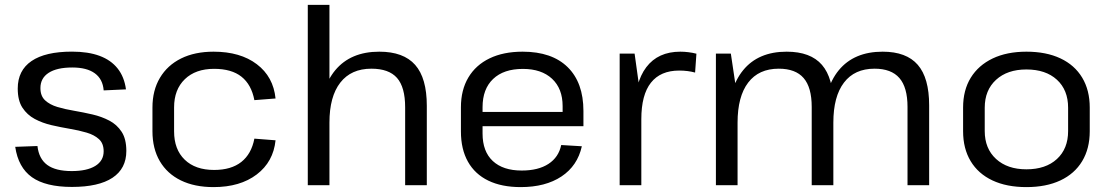

<svg xmlns="http://www.w3.org/2000/svg" viewBox="-20 -760 4557 788"><path d="M275.2 7.2Q167.4 7.2 111.1 -32.7Q54.9 -72.7 42.5 -157.4L133.7 -160.7Q139.6 -108.2 174 -83Q208.3 -57.9 274.3 -57.9Q336.9 -57.9 371.1 -79Q405.4 -100.1 405.4 -139Q405.4 -171.4 386.1 -188.9Q366.9 -206.5 335.5 -215.7Q304.2 -225 266.6 -231.3Q229.1 -237.7 191.6 -246.3Q154 -255 122.6 -271.8Q91.3 -288.6 72 -318.1Q52.8 -347.5 52.8 -396.7Q52.8 -470.9 109.4 -509.5Q165.9 -548.1 275.5 -548.1Q341.9 -548.1 388.6 -530.8Q435.4 -513.5 462.8 -478.9Q490.2 -444.4 497 -393.2L405.5 -389Q401.9 -435.3 369.2 -459.1Q336.5 -483 276.7 -483Q213.5 -483 179.7 -461.1Q145.9 -439.2 145.9 -398.5Q145.9 -366.1 165.1 -348.2Q184.4 -330.3 215.8 -320.9Q247.1 -311.6 284.7 -305.3Q322.2 -298.9 359.7 -290.2Q397.3 -281.5 428.6 -265Q460 -248.6 479.2 -219.1Q498.5 -189.6 498.5 -140.5Q498.5 -68.1 441.7 -30.4Q384.9 7.2 275.2 7.2Z M856.3 7.9Q778.7 7.9 722.4 -19.5Q666.2 -46.9 635.9 -98.5Q605.7 -150.1 605.7 -221.4V-318.6Q605.7 -389.1 636.4 -440.6Q667 -492.2 723.3 -520.1Q779.6 -547.9 856.3 -547.9Q966.4 -547.9 1034.1 -496.4Q1101.9 -445 1110.9 -355.8L1024 -349Q1011.9 -412.7 971.2 -445.1Q930.5 -477.5 858.8 -477.5Q782.6 -477.5 738.6 -435Q694.5 -392.5 694.5 -319.2V-220.8Q694.5 -146.6 738.1 -104.6Q781.6 -62.5 858.8 -62.5Q928.8 -62.5 970.4 -95.3Q1011.9 -128.1 1024 -191L1110.9 -184.2Q1101.9 -95.9 1033.7 -44Q965.5 7.9 856.3 7.9Z M1642.8 -319.5Q1642.8 -402.2 1609.4 -440.2Q1576 -478.1 1504.2 -478.1Q1421.2 -478.1 1376.7 -421Q1332.1 -363.9 1332.1 -256.7L1291.8 -186.7L1292.8 -253.2Q1292.8 -396 1356 -471.9Q1419.3 -547.9 1536.6 -547.9Q1636.1 -547.9 1683.9 -493.7Q1731.7 -439.5 1731.7 -326V0H1642.8ZM1243.2 -740H1332.1V-363.4V0H1243.2Z M2117 7.9Q2038.9 7.9 1984.1 -18.7Q1929.3 -45.2 1900.5 -96.4Q1871.7 -147.6 1871.7 -220.5V-319.5Q1871.7 -390.7 1902.2 -441.9Q1932.6 -493.1 1989.4 -520.5Q2046.1 -547.9 2124.9 -547.9Q2245.1 -547.9 2309.8 -484.4Q2374.5 -420.8 2374.5 -304.5V-242.1H1943.5V-300.6H2303.2L2289.1 -277.6V-324.4Q2289.1 -396.4 2245.7 -436.8Q2202.3 -477.2 2126.1 -477.2Q2047.1 -477.2 2003.8 -435.9Q1960.5 -394.7 1960.5 -320.1V-211.9Q1960.5 -138.4 2002.5 -99.2Q2044.5 -60.1 2121.1 -60.1Q2189.3 -60.1 2231.1 -87.4Q2272.9 -114.7 2283.3 -164.8L2368 -159.7Q2350.1 -79.3 2284.3 -35.7Q2218.6 7.9 2117 7.9Z M2523.2 -540H2584.5L2612.1 -341.6V0H2523.2ZM2584.1 -297Q2584.1 -420.5 2632.5 -484.2Q2680.8 -547.9 2772.3 -547.9Q2788.4 -547.9 2805.2 -545.8Q2821.9 -543.8 2838.2 -539.6L2832.8 -462.2Q2802.8 -470.4 2767.6 -470.4Q2690.9 -470.4 2651.5 -420.6Q2612.1 -370.8 2612.1 -270.7Z M3704.6 -321.2Q3704.6 -401.4 3671.3 -439.7Q3638 -478.1 3569.2 -478.1Q3487.3 -478.1 3443.8 -421Q3400.2 -363.9 3400.2 -256.7L3360 -186.7V-253.2Q3360 -396 3422.6 -471.9Q3485.3 -547.9 3602.5 -547.9Q3699.8 -547.9 3746.6 -494.1Q3793.4 -440.3 3793.4 -327.7V0H3704.6ZM2918.2 -540H2979.5L3007.1 -354.9V0H2918.2ZM3311.4 -321.2Q3311.4 -401.4 3278.2 -439.7Q3245 -478.1 3176 -478.1Q3094.1 -478.1 3050.6 -421Q3007.1 -363.9 3007.1 -256.7L2967.8 -186.7V-253.2Q2967.8 -396 3030 -471.9Q3092.1 -547.9 3208.5 -547.9Q3306.7 -547.9 3353.5 -493.7Q3400.2 -439.5 3400.2 -327.7V0H3311.4Z M4192.5 7.9Q4111.5 7.9 4053.2 -19.5Q3994.9 -46.9 3963.8 -98.5Q3932.7 -150.1 3932.7 -221.4V-318.6Q3932.7 -389.9 3964.2 -441.1Q3995.8 -492.2 4054.1 -520.1Q4112.4 -547.9 4192.5 -547.9Q4273.7 -547.9 4332 -520.5Q4390.3 -493.1 4421.4 -441.5Q4452.5 -389.9 4452.5 -318.6V-221.4Q4452.5 -150.1 4421.4 -98.5Q4390.3 -46.9 4332 -19.5Q4273.7 7.9 4192.5 7.9ZM4192.5 -65.1Q4271.8 -65.1 4317.7 -107.3Q4363.7 -149.5 4363.7 -222.1V-317.9Q4363.7 -390.7 4317.7 -432.8Q4271.8 -474.9 4192.5 -474.9Q4114.3 -474.9 4067.9 -432.4Q4021.5 -389.9 4021.5 -317.9V-222.1Q4021.5 -150.3 4067.9 -107.7Q4114.3 -65.1 4192.5 -65.1Z"/></svg>

Font: Pathway Extreme 8pt Thin
Style: Regular
Weight: 100
Designer: Eduardo Rodriguez Tunni
Foundry: Eduardo Rodriguez Tunni
Version: Version 1.000